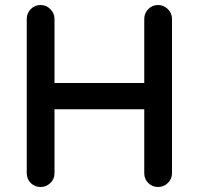

<svg xmlns="http://www.w3.org/2000/svg" viewBox="-20 -733 795 768"><path d="M87 -657Q87 -680 103 -696.5Q119 -713 142 -713Q165 -713 181.5 -696.5Q198 -680 198 -657V-401H557V-657Q557 -680 573 -696.5Q589 -713 612 -713Q635 -713 651.5 -696.5Q668 -680 668 -657V-40Q668 -17 651.5 -1Q635 15 612 15Q589 15 573 -1Q557 -17 557 -40V-296H198V-40Q198 -17 181.5 -1Q165 15 142 15Q119 15 103 -1Q87 -17 87 -40Z"/></svg>

Font: Varela Round Precious
Style: Medium
Weight: 500
Designer: Joe Prince
Foundry: Joe Prince
Version: Version 1.000